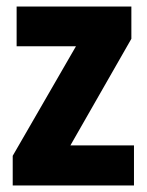

<svg xmlns="http://www.w3.org/2000/svg" viewBox="-20 -569 451 589"><path d="M391 0V-123H196L383 -450V-549H31V-427H213L19 -91V0Z"/></svg>

Font: Noto Sans Gurmukhi UI Condensed ExtraBold
Style: Regular
Weight: 800
Width: 3
Designer: Jelle Bosma - Monotype Design Team
Foundry: Monotype Imaging Inc.
Version: Version 2.004